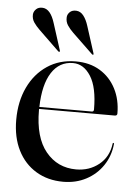

<svg xmlns="http://www.w3.org/2000/svg" viewBox="-49 -674 514 722"><g transform="rotate(5 208.0 -312.5)"><path d="M397.5 -263.5Q397.5 -255 388 -255H102.5Q102.5 -253 102.5 -250.5Q102.5 -147.5 146.5 -94Q190.5 -40.5 261 -40.5Q310.5 -40.5 346.8 -69.5Q383 -98.5 389.5 -148.5Q389.5 -152 391.5 -152Q395 -152 394.5 -147.5Q390 -102.5 366 -66.8Q342 -31 303.2 -10.5Q264.5 10 216.5 10Q158 10 113.8 -16.8Q69.5 -43.5 45 -92.2Q20.5 -141 20.5 -207Q20.5 -276 46 -329.8Q71.5 -383.5 117.5 -414.2Q163.5 -445 225.5 -445Q278 -445 316.5 -421.5Q355 -398 376.2 -357Q397.5 -316 397.5 -263.5ZM215 -438Q163.5 -438 134.2 -392.5Q105 -347 103 -262.5H301Q308.5 -262.5 308.5 -271Q308.5 -354 282 -396Q255.5 -438 215 -438ZM129 -581.5 161 -481.5Q162.5 -477.5 161 -476Q158.5 -474.5 155.5 -477L79 -551Q65.5 -564 56.5 -577.2Q47.5 -590.5 48.5 -607.5Q49.5 -618.5 58.5 -627.2Q67.5 -636 83.5 -635Q113 -633 129 -581.5ZM256 -581.5 288 -481.5Q289.5 -477 288 -476Q286 -474.5 283 -477L206 -551Q192.5 -564 183.8 -577.2Q175 -590.5 176 -607.5Q176.5 -618.5 185.5 -627.2Q194.5 -636 210.5 -635Q226 -634 237.2 -619.8Q248.5 -605.5 256 -581.5Z"/></g></svg>

Font: Fraunces 144pt S000
Style: Regular
Weight: 400
Version: Version 1.000; ttfautohint (v1.8.3)